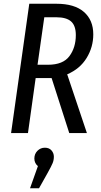

<svg xmlns="http://www.w3.org/2000/svg" viewBox="-20 -709 538 1023"><path d="M338 -313 443 0H349L255 -293H170L129 0H39L136 -689H281Q377 -689 427 -645.5Q477 -602 477 -526Q477 -458 441.5 -400Q406 -342 338 -313ZM236 -364Q316 -364 350 -410Q384 -456 384 -522Q384 -572 359 -594.5Q334 -617 280 -617H216L180 -364ZM267 126Q267 144 260.5 160Q254 176 234 212L188 294H140L182 176Q173 169 168 158.5Q163 148 163 136Q163 111 179.5 94.5Q196 78 219 78Q242 78 254.5 92.5Q267 107 267 126Z"/></svg>

Font: Fira Sans Extra Condensed
Style: Italic
Weight: 400
Width: 3
Italic angle: -8°
Designer: Carrois Corporate & Edenspiekermann AG
Foundry: Carrois Corporate GbR & Edenspiekermann AG
Version: Version 4.203